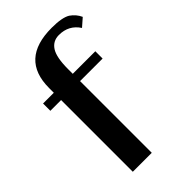

<svg xmlns="http://www.w3.org/2000/svg" viewBox="-208 -739 808 808"><g transform="rotate(-45 196.0 -335.0)"><path d="M80.1 0V-426.8H16.1V-470.2H80.1V-498Q80.1 -669.9 267.1 -669.9Q328.6 -669.9 355 -653.8Q379.9 -636.7 392.1 -609.9L356.9 -579.1Q325.7 -627 267.1 -627Q231 -627 211.9 -597.4Q192.9 -567.9 192.9 -498V-470.2H327.1V-426.8H192.9V0Z"/></g></svg>

Font: El Messiri SemiBold
Style: Regular
Weight: 600
Designer: Mohamed Gaber
Foundry: Kief Type Foundry
Version: Version 2.007;PS 002.007;hotconv 1.0.88;makeotf.lib2.5.64775